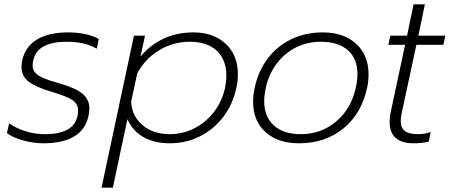

<svg xmlns="http://www.w3.org/2000/svg" viewBox="-20 -644 2082 883"><path d="M12 -32 22 -77Q54 -54 97.5 -40.5Q141 -27 186 -27Q339 -27 339 -137Q339 -166 312.5 -184Q286 -202 214 -223Q146 -243 112.5 -268Q79 -293 79 -337Q79 -350 82 -366Q96 -430 150.5 -462.5Q205 -495 292 -495Q378 -495 434 -465L425 -420Q372 -452 285 -452Q221 -452 181.5 -431Q142 -410 133 -366Q130 -353 130 -343Q130 -323 142 -309.5Q154 -296 181 -284.5Q208 -273 259 -259Q330 -238 360.5 -212Q391 -186 391 -145Q391 -127 387 -111Q360 15 178 15Q134 15 85.5 1.5Q37 -12 12 -32Z M596 -480H647L626 -384Q721 -495 870 -495Q961 -495 1017.5 -443Q1074 -391 1074 -302Q1074 -271 1067 -240Q1051 -164 1006.5 -106Q962 -48 898.5 -16.5Q835 15 761 15Q692 15 641.5 -12.5Q591 -40 566 -96L499 219H447ZM1015 -240Q1021 -270 1021 -296Q1021 -369 977 -410.5Q933 -452 853 -452Q777 -452 712 -413Q647 -374 611 -306L583 -175Q588 -107 637 -67Q686 -27 762 -27Q820 -27 873 -53.5Q926 -80 963.5 -128.5Q1001 -177 1015 -240Z M1144 -176Q1144 -208 1151 -239Q1167 -316 1210.5 -374Q1254 -432 1319.5 -463.5Q1385 -495 1464 -495Q1561 -495 1618 -442.5Q1675 -390 1675 -301Q1675 -270 1668 -239Q1643 -122 1559.5 -53.5Q1476 15 1355 15Q1258 15 1201 -36.5Q1144 -88 1144 -176ZM1616 -239Q1624 -276 1624 -302Q1624 -374 1580 -413Q1536 -452 1455 -452Q1394 -452 1341.5 -426Q1289 -400 1252.5 -351.5Q1216 -303 1202 -239Q1195 -202 1195 -180Q1195 -108 1239 -67.5Q1283 -27 1364 -27Q1456 -27 1525 -84.5Q1594 -142 1616 -239Z M1772 -83Q1772 -108 1777 -129L1843 -438H1766L1775 -480H1852L1882 -624H1934L1904 -480H2028L2019 -438H1895L1828 -127Q1823 -102 1823 -88Q1823 -56 1842 -41.5Q1861 -27 1903 -27Q1933 -27 1961 -37L1952 7Q1924 15 1880 15Q1828 15 1800 -9.5Q1772 -34 1772 -83Z"/></svg>

Font: Prompt ExtraLight
Style: Italic
Weight: 275
Italic angle: -12°
Designer: Katatrad Team
Foundry: CadsonDemak
Version: Version 1.000